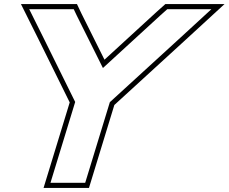

<svg xmlns="http://www.w3.org/2000/svg" viewBox="-20 -830 1119 940"><path d="M517.8 -329.8 423.1 -20 397.1 65H227.1L253.1 -20L348.1 -330.8L191.8 -647L123 -785H341L356.2 -753L483.9 -497L763.2 -753L799 -785H1015L864.8 -647ZM539.8 -316 881.7 -628.6 1079.2 -810H789.5L746.4 -771.5L491.5 -537.8L378.7 -763.9L356.8 -810H82.6L169.4 -635.9L321.3 -328.6L193.3 90H415.6Z"/></svg>

Font: Nordica Plus
Style: NordicaClassicBkOblOl
Weight: 900
Version: Version 1.01